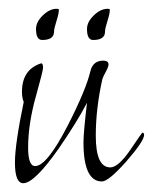

<svg xmlns="http://www.w3.org/2000/svg" viewBox="-20 -421 348 437"><path d="M33 -4Q14 -4 14 -51Q14 -72 19 -106.5Q24 -141 34 -189Q30 -198 30 -212Q30 -263 74 -277Q78 -276 78 -267Q78 -260 62 -203Q44 -139 44 -85Q44 -43 60 -43Q87 -43 135 -137Q176 -217 186 -260Q192 -283 215 -283Q227 -283 227 -274Q227 -269 220.5 -257Q214 -245 213 -241Q198 -174 198 -112Q198 -40 231 -40Q249 -40 276 -79Q303 -119 304 -119Q308 -119 308 -114Q308 -100 267 -53Q227 -8 212 -8Q170 -8 170 -97Q170 -108 172 -130.5Q174 -153 178 -187Q166 -164 149.5 -137.5Q133 -111 113 -82Q58 -4 33 -4ZM192 -330Q178 -330 178 -355Q178 -371 193.5 -386Q209 -401 225 -401Q230 -401 230 -399Q230 -390 224.5 -373Q219 -356 219 -349Q219 -330 192 -330ZM76 -330Q62 -330 62 -355Q62 -371 77.5 -386Q93 -401 109 -401Q114 -401 114 -399Q114 -390 108.5 -373Q103 -356 103 -349Q103 -330 76 -330Z"/></svg>

Font: Shalimar
Style: Regular
Weight: 400
Designer: Robert E. Leuschke
Foundry: Robert E. Leuschke
Version: Version 1.010; ttfautohint (v1.8.3)